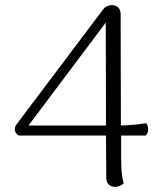

<svg xmlns="http://www.w3.org/2000/svg" viewBox="-20 -718 629 748"><path d="M550 -238C518 -233 484 -230 451 -229L450 -663C450 -684 437 -698 417 -698C401 -698 388 -690 383 -683L44 -233C35 -221 34 -201 53 -190H393L394 -25C394 -3 408 10 428 10C444 10 456 2 462 -4C454 -28 452 -63 452 -103V-190H548C559 -200 560 -224 550 -238ZM91 -229 392 -630 393 -229Z"/></svg>

Font: Arima Koshi Light
Style: Regular
Weight: 300
Designer: Joana Correia and Natanael Gama
Foundry: NDISCOVER
Version: Version 1.019;PS 001.019;hotconv 1.0.88;makeotf.lib2.5.64775